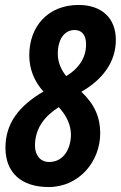

<svg xmlns="http://www.w3.org/2000/svg" viewBox="-20 -744 487 774"><path d="M176 10C300 10 384 -94 384 -207C384 -270 362 -323 308 -374C395 -424 447 -495 447 -583C447 -673 388 -724 297 -724C172 -724 98 -636 98 -521C98 -469 116 -418 155 -375C57 -317 2 -248 2 -148C2 -48 66 10 176 10ZM247 -437C227 -462 213 -492 213 -527C213 -585 239 -623 281 -623C309 -623 327 -604 327 -565C327 -515 302 -471 247 -437ZM178 -91C142 -91 121 -119 121 -157C121 -229 163 -278 217 -312C247 -279 266 -242 266 -200C265 -143 236 -91 178 -91Z"/></svg>

Font: Noto Sans ExtraCondensed
Style: Bold Italic
Weight: 700
Width: 2
Italic angle: -12°
Designer: Monotype Design Team
Foundry: Monotype Imaging Inc.
Version: Version 2.013